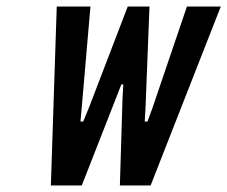

<svg xmlns="http://www.w3.org/2000/svg" viewBox="-20 -567 695 587"><path d="M135.5 0H230L333.5 -264L351 -309H357L354.5 -264L346.5 0H440.5L655 -547H551.5L447 -239.5L431 -195.5H422.5L425 -239.5L437 -547H370.5L252.5 -239.5L234.5 -195.5H226L230 -239.5L256.5 -547H153.5Z"/></svg>

Font: League Gothic SemiExpanded Italic
Style: Regular
Weight: 400
Width: 6
Designer: The League of Moveable Type
Version: Version 1.600; ttfautohint (v1.8.3)